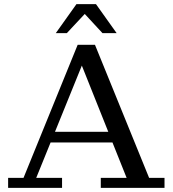

<svg xmlns="http://www.w3.org/2000/svg" viewBox="-20 -902 829 922"><path d="M248 -743 347 -882H441L540 -743H472L387 -835L301 -743ZM19 0V-48H93L353 -687H436L696 -48H770V0H464V-48H588L520 -218H223L154 -48H278V0ZM244 -269H500L373 -587Z"/></svg>

Font: Montagu Slab 144pt
Style: Regular
Weight: 400
Designer: Florian Karsten
Foundry: Florian Karsten
Version: Version 1.000; ttfautohint (v1.8.3)